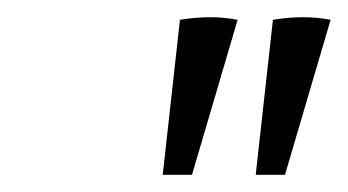

<svg xmlns="http://www.w3.org/2000/svg" viewBox="-20 -693 404 223"><path d="M169 -490 189 -670Q225 -676 256 -670L203 -490ZM277 -490 297 -670Q333 -676 364 -670L311 -490Z"/></svg>

Font: Piazzolla Thin ExtraLight
Style: Italic
Weight: 250
Italic angle: -11.3°
Version: Version 2.005